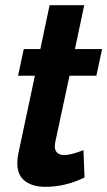

<svg xmlns="http://www.w3.org/2000/svg" viewBox="-20 -714 415 743"><path d="M47 -83Q47 -103 51 -120L115 -421H50L72 -524H136L172 -694H306L270 -524H375L353 -421H249L194 -165Q192 -153 192 -149Q192 -114 230 -114Q254 -114 303 -133L307 -27Q233 9 156 9Q106 9 76.5 -13.5Q47 -36 47 -83Z"/></svg>

Font: Raleway-v4020
Style: Bold Italic
Weight: 700
Italic angle: -12°
Designer: Matt McInerney, Pablo Impallari, Rodrigo Fuenzalida
Foundry: Matt McInerney, Pablo Impallari, Rodrigo Fuenzalida
Version: Version 4.020;PS 004.020;hotconv 1.0.88;makeotf.lib2.5.64775